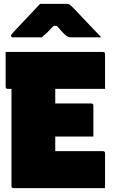

<svg xmlns="http://www.w3.org/2000/svg" viewBox="-20 -967 590 987"><path d="M50 0Q39 0 39 -11V-510H20Q9 -510 9 -521V-700H509Q520 -700 520 -689V-510H264V-435H449Q460 -435 460 -424V-265H264V-190H509Q520 -190 520 -179V0ZM186 -947H325Q333 -947 338 -943.5Q343 -940 355 -928Q362 -921 379 -903Q396 -885 417.5 -862.5Q439 -840 461 -816.5Q483 -793 501 -775H349Q338 -775 332.5 -777Q327 -779 320 -784Q313 -789 302 -800.5Q291 -812 272 -834H256Q235 -812 221.5 -799Q208 -786 195 -775H48Q37 -775 37 -783Q37 -787 40 -791Q43 -795 55 -808Q66 -820 84 -839Q102 -858 122 -879Q142 -900 159 -918.5Q176 -937 186 -947Z"/></svg>

Font: Recursive Sn Lnr St XBk
Style: Regular
Weight: 1000
Version: Version 1.079;hotconv 1.0.112;makeotfexe 2.5.65598; ttfautoh